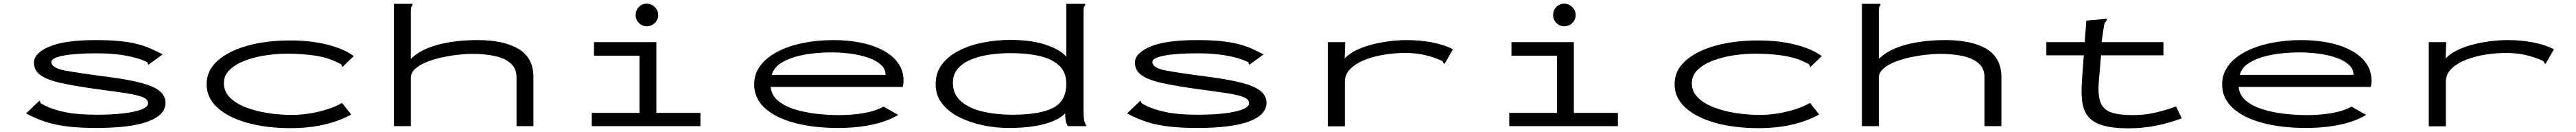

<svg xmlns="http://www.w3.org/2000/svg" viewBox="-20 -686 14040 718"><path d="M504 10Q415 10 348.5 2Q282 -6 228 -23.5Q174 -41 122 -69L187 -131L195 -138L199 -133Q199 -125 205.5 -122Q212 -119 226 -111Q274 -88 339.5 -75Q405 -62 508 -62Q591 -62 653.5 -69.5Q716 -77 751.5 -91Q787 -105 787 -124Q787 -145 759 -157Q731 -169 670.5 -178.5Q610 -188 510 -201Q394 -217 317 -233.5Q240 -250 202.5 -276Q165 -302 165 -345Q165 -397 249 -432.5Q333 -468 502 -468Q578 -468 632 -462.5Q686 -457 726 -447Q766 -437 799 -422.5Q832 -408 866 -390L797 -340L789 -334L785 -339Q786 -348 779 -350Q772 -352 757 -359Q713 -376 650 -386Q587 -396 506 -396Q390 -396 325 -383.5Q260 -371 260 -349Q260 -316 336 -302Q412 -288 568 -268Q682 -253 751 -234.5Q820 -216 851 -190Q882 -164 882 -127Q882 -61 787.5 -25.5Q693 10 504 10Z M1564 11Q1431 11 1327.5 -18Q1224 -47 1165 -100.5Q1106 -154 1106 -228Q1106 -302 1165 -355Q1224 -408 1327 -437Q1430 -466 1562 -466Q1673 -466 1763 -443.5Q1853 -421 1908 -381L1854 -329L1847 -322L1842 -327Q1842 -335 1835.5 -338.5Q1829 -342 1814 -349Q1759 -375 1690 -384.5Q1621 -394 1546 -394Q1488 -394 1427.5 -385Q1367 -376 1315.5 -356.5Q1264 -337 1232 -306.5Q1200 -276 1200 -233Q1200 -189 1232 -156.5Q1264 -124 1317.5 -103Q1371 -82 1437 -71.5Q1503 -61 1572 -61Q1618 -61 1668.5 -69Q1719 -77 1765 -92Q1811 -107 1844 -126L1894 -63Q1758 11 1564 11Z M2127 -665H2228V-658Q2222 -652 2220.5 -645Q2219 -638 2219 -621V-366Q2273 -418 2367.5 -443Q2462 -468 2583 -468Q2726 -468 2806.5 -419.5Q2887 -371 2887 -267V0H2795V-265Q2795 -313 2763.5 -341Q2732 -369 2677.5 -381Q2623 -393 2553 -393Q2518 -393 2474 -388Q2430 -383 2385 -373Q2340 -363 2302.5 -347.5Q2265 -332 2242 -311Q2219 -290 2219 -263V0H2127Z M3205 0V-72H3465V-383H3217V-457H3557V-72H3797V0ZM3505 -543Q3480 -543 3462 -561Q3444 -579 3444 -604Q3444 -630 3461.5 -648Q3479 -666 3505 -666Q3530 -666 3548.5 -647.5Q3567 -629 3567 -604Q3567 -579 3548.5 -561Q3530 -543 3505 -543Z M4547 10Q4413 10 4310 -17.5Q4207 -45 4148.5 -98Q4090 -151 4090 -227Q4090 -285 4124.5 -330Q4159 -375 4218.5 -405.5Q4278 -436 4356 -452Q4434 -468 4521 -468Q4599 -468 4668 -454.5Q4737 -441 4790.5 -413Q4844 -385 4874 -343.5Q4904 -302 4904 -246Q4904 -238 4903 -229.5Q4902 -221 4900 -213H4180Q4184 -169 4218.5 -139.5Q4253 -110 4307.5 -92.5Q4362 -75 4426 -67.5Q4490 -60 4551 -60Q4622 -60 4685.5 -70.5Q4749 -81 4795 -106L4875 -61Q4817 -26 4733 -8Q4649 10 4547 10ZM4186 -279H4806Q4806 -311 4780.5 -334Q4755 -357 4712 -372Q4669 -387 4616.5 -394Q4564 -401 4511 -401Q4464 -401 4411.5 -395.5Q4359 -390 4311 -376Q4263 -362 4229.5 -338.5Q4196 -315 4186 -279Z M5477 10Q5405 10 5334.5 -5Q5264 -20 5206 -49.5Q5148 -79 5113.5 -123.5Q5079 -168 5079 -227Q5079 -292 5115 -338Q5151 -384 5210.5 -413Q5270 -442 5341.5 -455.5Q5413 -469 5485 -469Q5604 -469 5683.5 -441Q5763 -413 5791 -377V-665H5894V-658Q5888 -652 5886.5 -645Q5885 -638 5885 -621V-71Q5885 -53 5888 -35.5Q5891 -18 5901 0H5799Q5789 -18 5787 -35Q5785 -52 5785 -70Q5751 -33 5672 -11.5Q5593 10 5477 10ZM5499 -62Q5644 -62 5717.5 -98.5Q5791 -135 5791 -231Q5791 -292 5753 -328.5Q5715 -365 5647 -381Q5579 -397 5487 -397Q5424 -397 5367.5 -388Q5311 -379 5267 -360Q5223 -341 5198 -310.5Q5173 -280 5173 -236Q5173 -174 5216.5 -135.5Q5260 -97 5334 -79.5Q5408 -62 5499 -62Z M6504 10Q6415 10 6348.5 2Q6282 -6 6228 -23.5Q6174 -41 6122 -69L6187 -131L6195 -138L6199 -133Q6199 -125 6205.5 -122Q6212 -119 6226 -111Q6274 -88 6339.5 -75Q6405 -62 6508 -62Q6591 -62 6653.5 -69.5Q6716 -77 6751.5 -91Q6787 -105 6787 -124Q6787 -145 6759 -157Q6731 -169 6670.5 -178.5Q6610 -188 6510 -201Q6394 -217 6317 -233.5Q6240 -250 6202.5 -276Q6165 -302 6165 -345Q6165 -397 6249 -432.5Q6333 -468 6502 -468Q6578 -468 6632 -462.5Q6686 -457 6726 -447Q6766 -437 6799 -422.5Q6832 -408 6866 -390L6797 -340L6789 -334L6785 -339Q6786 -348 6779 -350Q6772 -352 6757 -359Q6713 -376 6650 -386Q6587 -396 6506 -396Q6390 -396 6325 -383.5Q6260 -371 6260 -349Q6260 -316 6336 -302Q6412 -288 6568 -268Q6682 -253 6751 -234.5Q6820 -216 6851 -190Q6882 -164 6882 -127Q6882 -61 6787.5 -25.5Q6693 10 6504 10Z M7216 -457H7311L7308 -368Q7330 -392 7367.5 -411Q7405 -430 7452 -442.5Q7499 -455 7549 -461.5Q7599 -468 7646 -468Q7718 -468 7784 -455.5Q7850 -443 7898 -418L7858 -348L7852 -339L7846 -343Q7845 -351 7838.5 -354.5Q7832 -358 7817 -364Q7771 -382 7728.5 -390Q7686 -398 7636 -398Q7586 -398 7529 -389.5Q7472 -381 7422 -362Q7372 -343 7340.5 -313Q7309 -283 7309 -240V1H7216Z M8205 0V-72H8465V-383H8217V-457H8557V-72H8797V0ZM8505 -543Q8480 -543 8462 -561Q8444 -579 8444 -604Q8444 -630 8461.5 -648Q8479 -666 8505 -666Q8530 -666 8548.5 -647.5Q8567 -629 8567 -604Q8567 -579 8548.5 -561Q8530 -543 8505 -543Z M9564 11Q9431 11 9327.5 -18Q9224 -47 9165 -100.5Q9106 -154 9106 -228Q9106 -302 9165 -355Q9224 -408 9327 -437Q9430 -466 9562 -466Q9673 -466 9763 -443.5Q9853 -421 9908 -381L9854 -329L9847 -322L9842 -327Q9842 -335 9835.5 -338.5Q9829 -342 9814 -349Q9759 -375 9690 -384.5Q9621 -394 9546 -394Q9488 -394 9427.5 -385Q9367 -376 9315.5 -356.5Q9264 -337 9232 -306.5Q9200 -276 9200 -233Q9200 -189 9232 -156.5Q9264 -124 9317.5 -103Q9371 -82 9437 -71.5Q9503 -61 9572 -61Q9618 -61 9668.5 -69Q9719 -77 9765 -92Q9811 -107 9844 -126L9894 -63Q9758 11 9564 11Z M10127 -665H10228V-658Q10222 -652 10220.5 -645Q10219 -638 10219 -621V-366Q10273 -418 10367.5 -443Q10462 -468 10583 -468Q10726 -468 10806.5 -419.5Q10887 -371 10887 -267V0H10795V-265Q10795 -313 10763.5 -341Q10732 -369 10677.5 -381Q10623 -393 10553 -393Q10518 -393 10474 -388Q10430 -383 10385 -373Q10340 -363 10302.5 -347.5Q10265 -332 10242 -311Q10219 -290 10219 -263V0H10127Z M11132 -457H11341L11350 -574L11451 -583L11461 -584L11462 -577Q11456 -570 11451.5 -563Q11447 -556 11445 -539L11433 -457H11770V-385H11430L11418 -243Q11412 -169 11427 -129.5Q11442 -90 11484.5 -75Q11527 -60 11602 -60Q11668 -60 11726 -73.5Q11784 -87 11839 -107L11870 -42Q11801 -17 11729.5 -2.5Q11658 12 11580 12Q11492 12 11439 -4Q11386 -20 11360 -52Q11334 -84 11327.5 -133Q11321 -182 11326 -248L11336 -385H11132Z M12547 10Q12413 10 12310 -17.5Q12207 -45 12148.5 -98Q12090 -151 12090 -227Q12090 -285 12124.5 -330Q12159 -375 12218.5 -405.5Q12278 -436 12356 -452Q12434 -468 12521 -468Q12599 -468 12668 -454.5Q12737 -441 12790.5 -413Q12844 -385 12874 -343.5Q12904 -302 12904 -246Q12904 -238 12903 -229.5Q12902 -221 12900 -213H12180Q12184 -169 12218.5 -139.5Q12253 -110 12307.5 -92.5Q12362 -75 12426 -67.5Q12490 -60 12551 -60Q12622 -60 12685.5 -70.5Q12749 -81 12795 -106L12875 -61Q12817 -26 12733 -8Q12649 10 12547 10ZM12186 -279H12806Q12806 -311 12780.5 -334Q12755 -357 12712 -372Q12669 -387 12616.5 -394Q12564 -401 12511 -401Q12464 -401 12411.5 -395.5Q12359 -390 12311 -376Q12263 -362 12229.5 -338.5Q12196 -315 12186 -279Z M13216 -457H13311L13308 -368Q13330 -392 13367.5 -411Q13405 -430 13452 -442.5Q13499 -455 13549 -461.5Q13599 -468 13646 -468Q13718 -468 13784 -455.5Q13850 -443 13898 -418L13858 -348L13852 -339L13846 -343Q13845 -351 13838.5 -354.5Q13832 -358 13817 -364Q13771 -382 13728.5 -390Q13686 -398 13636 -398Q13586 -398 13529 -389.5Q13472 -381 13422 -362Q13372 -343 13340.5 -313Q13309 -283 13309 -240V1H13216Z"/></svg>

Font: Inconsolata UltraExpanded
Style: Regular
Weight: 400
Width: 9
Monospace: yes
Designer: Raph Levien, Cyreal, Brenton Simpson
Foundry: Raph Levien, Cyreal, Google
Version: Version 3.000; ttfautohint (v1.8.2.53-6de2)